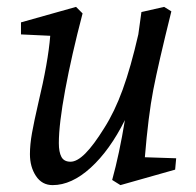

<svg xmlns="http://www.w3.org/2000/svg" viewBox="-20 -528 569 558"><path d="M67 -80Q67 -108 73 -141.5Q79 -175 91 -227Q120 -348 126 -424L41 -428V-463L201 -508L220 -489Q188 -367 169.5 -267Q151 -167 151 -112Q151 -86 158.5 -72Q166 -58 185 -58Q204 -58 228 -82Q252 -106 283 -156Q313 -203 336.5 -267.5Q360 -332 382 -428L391 -493L457 -508L478 -495Q440 -342 425.5 -267Q411 -192 401 -71L492 -68L489 -35L330 10L306 -5Q327 -81 343 -179Q299 -91 243.5 -40.5Q188 10 133 10Q102 10 84.5 -16.5Q67 -43 67 -80Z"/></svg>

Font: Andada Pro
Style: Italic
Weight: 400
Italic angle: -7°
Designer: Carolina Giovagnoli
Foundry: Huerta Tipografica
Version: Version 3.005; ttfautohint (v1.8.4)